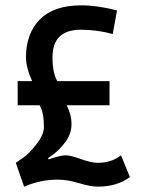

<svg xmlns="http://www.w3.org/2000/svg" viewBox="-20 -686 540 717"><path d="M46 -293V-383H100Q77 -434 77 -472Q77 -561 129 -613.5Q181 -666 283 -666Q344 -666 417 -647L401 -559Q342 -575 282 -575Q176 -575 176 -472Q176 -414 194 -383H389V-293H229Q247 -258 247 -222.5Q247 -187 225 -157Q203 -127 181 -111L159 -95L162 -91Q207 -106 225 -106Q243 -106 282 -92Q321 -78 345 -78Q390 -78 422 -99L432 -106L465 -25Q418 11 345 11Q318 11 275 -2Q232 -15 199 -15Q142 -16 88 4L70 11L39 -78L68 -98Q86 -110 115 -146Q144 -182 144 -212Q144 -266 128 -293Z"/></svg>

Font: TypoPRO Lekton
Style: Bold
Weight: 700
Monospace: yes
Designer: Paolo Mazzetti, Luciano Perondi, Raffaele Flato, Elena Papassissa, Emilio Macchia, Michela Povoleri, Tobias Seemiller, R
Version: Version 34.000